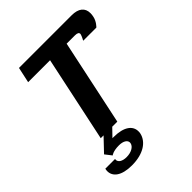

<svg xmlns="http://www.w3.org/2000/svg" viewBox="-250 -781 1161 1161"><g transform="rotate(-45 331.0 -200.0)"><path d="M100 -550H287.5L170.8 0H195L115.8 83.3L148.3 125C148.3 125 165.8 108.3 218.3 108.3C255 108.3 277.5 123.3 277.5 143.3C277.5 145.8 277.5 147.5 276.7 150C271.7 173.3 241.7 191.7 200.8 191.7C164.2 191.7 142.5 176.7 142.5 156.7C142.5 154.2 142.5 152.5 143.3 150H60C58.3 156.7 57.5 162.5 57.5 169.2C57.5 215.8 100 250 188.3 250C289.2 250 347.5 205.8 360 150C361.7 144.2 361.7 137.5 361.7 131.7C361.7 85 320 50 230.8 50H220.8L269.2 0H312.5L429.2 -550H500C521.7 -550 530 -543.3 530 -534.2C530 -532.5 529.2 -530.8 529.2 -529.2C526.7 -517.5 512.5 -491.7 512.5 -491.7H625C625 -491.7 651.7 -516.7 658.3 -550C660.8 -560 661.7 -570 661.7 -578.3C661.7 -625 630 -650 571.7 -650H121.7Z"/></g></svg>

Font: BoonHome
Style: Bold Oblique
Weight: 700
Italic angle: -12°
Designer: Sungsit Sawaiwan
Foundry: Sungsit Sawaiwan
Version: Version 0.2